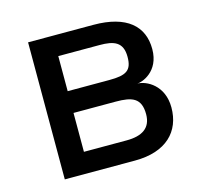

<svg xmlns="http://www.w3.org/2000/svg" viewBox="-80 -593 724 682"><g transform="rotate(-15 282.0 -252.0)"><path d="M78 0H336C452 0 510 -61 510 -149C510 -231 448 -262 415 -262C431 -262 498 -283 498 -367C498 -451 441 -504 318 -504H78ZM169 -77V-220H324C384 -220 417 -209 417 -149C417 -98 383 -77 326 -77ZM169 -300V-429H321C373 -429 406 -418 406 -363C406 -313 385 -300 322 -300Z"/></g></svg>

Font: Hibana 45 SubMedium
Style: Regular
Weight: 500
Width: 6
Designer: pygmalion
Foundry: ybstudio
Version: Version 2021.007;FEAKit 1.0